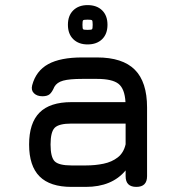

<svg xmlns="http://www.w3.org/2000/svg" viewBox="-20 -732 690 752"><path d="M260 0Q176 0 135 -41Q94 -82 94 -166Q94 -250 134.8 -291Q175.5 -332 260 -332H471.5Q468.5 -384.5 444 -403.8Q419.5 -423 360 -423H302Q252 -423 227.5 -416.2Q203 -409.5 193 -392Q184 -371 174.5 -363Q165 -355 146 -355Q125 -355 113 -366.8Q101 -378.5 106 -398Q121 -454.5 168.8 -480.8Q216.5 -507 302 -507H360Q460 -507 508 -459Q556 -411 556 -311V-42Q556 0 514 0Q472 0 472 -42V-64.5Q418.5 0 316 0ZM260 -84H316Q353 -84 385.5 -90.8Q418 -97.5 441.2 -115.5Q464.5 -133.5 472 -167V-248H260Q210.5 -248 194.2 -231.5Q178 -215 178 -166Q178 -116.5 194.2 -100.2Q210.5 -84 260 -84ZM323 -558Q288 -558 267 -578.5Q246 -599 246 -635Q246 -671 267 -691.5Q288 -712 323 -712Q359 -712 380 -691.5Q401 -671 401 -635Q401 -599 380 -578.5Q359 -558 323 -558ZM323 -615Q338 -615 340.5 -617.5Q343 -620 343 -635Q343 -650 340.5 -652.5Q338 -655 323 -655Q308 -655 305.5 -652.5Q303 -650 303 -635Q303 -620 305.5 -617.5Q308 -615 323 -615Z"/></svg>

Font: Jura Light
Style: Bold
Weight: 700
Version: Version 5.104